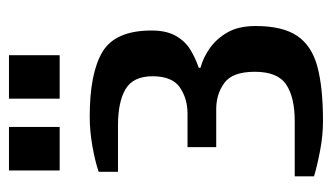

<svg xmlns="http://www.w3.org/2000/svg" viewBox="-176 -554 740 428"><g transform="rotate(-90 194.0 -340.0)"><path d="M138 10Q106 10 72 3.5Q38 -3 15 -10V-53H138Q191 -53 219.5 -72Q248 -91 248 -142Q248 -192 223 -210Q198 -228 165 -228H80V-292H155Q188 -292 213 -309Q238 -326 238 -370Q238 -413 209.5 -430Q181 -447 128 -447H25V-490Q48 -498 82 -504Q116 -510 148 -510Q245 -510 292.5 -481.5Q340 -453 340 -372Q340 -339 328 -318Q316 -297 297 -285.5Q278 -274 257 -267V-263Q280 -257 301 -242Q322 -227 336 -202.5Q350 -178 350 -140Q350 -80 328 -47.5Q306 -15 259.5 -2.5Q213 10 138 10ZM188 -577V-690H285V-577ZM28 -577V-690H125V-577Z"/></g></svg>

Font: Cuprum Medium
Style: Regular
Weight: 500
Designer: Jovanny Lemonad
Foundry: Jovanny Lemonad
Version: Version 3.000